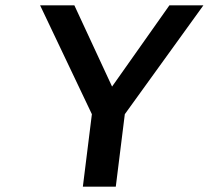

<svg xmlns="http://www.w3.org/2000/svg" viewBox="-20 -713 786 723"><path d="M746 -693H618L402 -387L260 -693H131L326 -283L292 -10H416L450 -283Z"/></svg>

Font: Bluebird
Style: LiObl
Weight: 300
Designer: Jasper
Foundry: Cannot Into Space Fonts
Version: Version 0.98